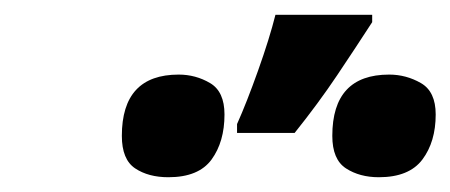

<svg xmlns="http://www.w3.org/2000/svg" viewBox="-20 -858 610 260"><path d="M301 -678H379Q411 -718 436.5 -756Q462 -794 484 -828V-838H353Q345 -806 329.5 -762.5Q314 -719 301 -690ZM493 -618Q534 -618 552 -642Q570 -666 570 -703Q570 -734 550 -745.5Q530 -757 507 -757Q430 -757 430 -674Q430 -642 448.5 -630Q467 -618 493 -618ZM208 -618Q249 -618 266.5 -642Q284 -666 284 -703Q284 -734 264.5 -745.5Q245 -757 222 -757Q145 -757 145 -674Q145 -642 163 -630Q181 -618 208 -618Z"/></svg>

Font: Noto Sans Display Extra
Style: Italic
Weight: 800
Italic angle: -12°
Designer: Monotype Design Team
Foundry: Monotype Imaging Inc.
Version: Version 1.900